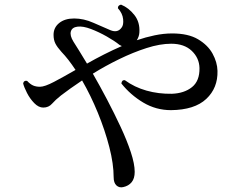

<svg xmlns="http://www.w3.org/2000/svg" viewBox="-20 -756 1040 821"><path d="M507 44Q490 48 478 37Q466 26 466 2Q466 -55 447.5 -127Q429 -199 398.5 -273.5Q368 -348 331 -412Q276 -375 241 -348Q217 -329 202.5 -312.5Q188 -296 165 -296Q145 -296 126.5 -315Q108 -334 95.5 -358.5Q83 -383 79 -399Q80 -406 85 -409Q90 -412 96 -410Q109 -396 121.5 -390.5Q134 -385 151 -385Q171 -385 211 -406Q251 -427 303 -457Q272 -504 243 -534Q225 -554 217 -569.5Q209 -585 209 -607Q209 -638 233 -657.5Q257 -677 297 -677Q338 -677 379.5 -658.5Q421 -640 452 -627Q483 -614 500 -638Q509 -649 506.5 -674Q504 -699 484 -721Q484 -728 488.5 -732Q493 -736 498 -736Q530 -723 554.5 -692Q579 -661 576 -617Q575 -600 565 -584Q603 -597 641.5 -605Q680 -613 716 -613Q785 -613 827 -588Q869 -563 889 -526.5Q909 -490 910 -453Q912 -380 862 -333Q812 -286 711 -285Q647 -285 592.5 -317.5Q538 -350 499 -399Q501 -415 514 -413Q555 -383 606.5 -368.5Q658 -354 715 -355Q768 -357 801 -383.5Q834 -410 833 -465Q832 -508 800 -538.5Q768 -569 712 -569Q664 -569 606.5 -550.5Q549 -532 489.5 -503Q430 -474 377 -441Q407 -389 438 -330Q469 -271 496 -213Q523 -155 539.5 -105Q556 -55 556 -21Q556 7 543 23Q530 39 507 44ZM352 -484Q387 -504 424.5 -523Q462 -542 501 -559Q496 -561 491 -564Q470 -581 436.5 -600Q403 -619 369 -632Q335 -645 311 -642Q288 -639 283 -621.5Q278 -604 294 -578Q304 -563 318.5 -539Q333 -515 352 -484Z"/></svg>

Font: Zen Old Mincho Medium
Style: Regular
Weight: 500
Designer: Yoshimichi Ohira
Foundry: Positype
Version: Version 1.500